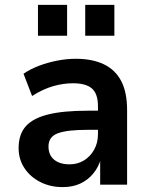

<svg xmlns="http://www.w3.org/2000/svg" viewBox="-20 -754 612 784"><path d="M236 10Q185 10 144 -11Q103 -32 79.5 -68Q56 -104 56 -149Q56 -205 85 -238Q114 -271 176 -286.5Q238 -302 339 -302H396V-224H343Q298 -224 266.5 -220.5Q235 -217 215.5 -209.5Q196 -202 187 -188.5Q178 -175 178 -156Q178 -121 201 -102Q224 -83 264 -83Q297 -83 323 -99Q349 -115 364.5 -143Q380 -171 380 -206V-320Q380 -371 355.5 -392.5Q331 -414 278 -414Q238 -414 196.5 -402Q155 -390 111 -362L76 -453Q104 -472 139.5 -485.5Q175 -499 214 -506.5Q253 -514 289 -514Q357 -514 404 -491.5Q451 -469 475 -423Q499 -377 499 -304V0H389V-105H392Q382 -71 360.5 -45Q339 -19 308 -4.5Q277 10 236 10ZM328 -608V-734H447V-608ZM135 -608V-734H254V-608Z"/></svg>

Font: Nunitoga
Style: Bold
Weight: 700
Designer: Vernon Adams
Foundry: Vernon Adams
Version: Version 1.0